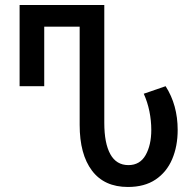

<svg xmlns="http://www.w3.org/2000/svg" viewBox="-20 -734 769 764"><path d="M489 10Q395 10 346 -55Q297 -120 297 -237V-628H156V-391H58V-714H395V-245Q395 -164 419 -120.5Q443 -77 491 -77Q537 -77 559.5 -117Q582 -157 582 -217Q582 -254 574.5 -291Q567 -328 552 -361L639 -391Q687 -316 687 -217Q687 -152 665 -100.5Q643 -49 599 -19.5Q555 10 489 10Z"/></svg>

Font: Noto Sans Georgian ExtraCondensed Medium
Style: Regular
Weight: 500
Width: 2
Designer: Monotype Design Team, Akaki Razmadze
Foundry: Google LLC
Version: Version 2.005; ttfautohint (v1.8.4.7-5d5b)